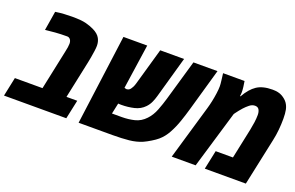

<svg xmlns="http://www.w3.org/2000/svg" viewBox="-110 -950 1938 1260"><g transform="rotate(20 859.5 -320.0)"><path d="M-27.8 0 0 -132.3H192.9L251.5 -409.7Q255.4 -426.8 257.6 -441.2Q259.8 -455.6 259.8 -466.8Q259.8 -484.4 251.5 -495.6Q242.7 -506.8 229 -506.8Q204.6 -506.8 186 -506.1Q167.5 -505.4 147.2 -503.9Q127 -502.4 96.7 -499L77.6 -497.1L99.6 -631.3Q131.8 -636.2 161.4 -637.9Q190.9 -639.6 215.8 -639.6Q281.2 -639.6 314 -630.9Q346.7 -622.1 369.6 -610.8Q407.2 -592.8 421.4 -565.9Q433.6 -543 433.6 -515.1Q433.6 -501 430.4 -477.8Q427.2 -454.6 423.1 -431.6Q418.9 -408.7 416 -394.5L360.4 -132.3H435.5L407.2 0Z M493.2 0 577.1 -629.9H743.2L697.8 -318.4Q708.5 -314.5 714.4 -314.5Q717.8 -314.5 724.6 -316.7Q731.4 -318.8 739.3 -327.6Q744.6 -334.5 750 -344.7Q755.4 -355 760.3 -371.6L834 -629.9H1000.5L918.9 -340.8Q913.1 -319.8 903.1 -297.1Q893.1 -274.4 875.5 -255.9Q847.2 -226.1 804.9 -216.1Q762.7 -206.1 717.8 -206.1Q710.4 -206.1 704.8 -206.3Q699.2 -206.5 694.3 -207L678.2 -131.8H746.1Q793.5 -131.8 835.4 -142.3Q877.4 -152.8 909.2 -187Q938 -217.3 955.1 -261.5Q972.2 -305.7 984.4 -348.1L1065.9 -629.9H1233.9L1149.9 -335.4Q1137.2 -290.5 1120.8 -242.9Q1104.5 -195.3 1081.8 -153.6Q1059.1 -111.8 1026.4 -84Q1009.8 -69.8 983.6 -54Q957.5 -38.1 936 -28.3Q894.5 -10.3 844 -5.1Q793.5 0 730.5 0Z M1143.6 0 1254.9 -380.4Q1261.7 -403.3 1268.1 -433.1Q1274.4 -462.9 1278.3 -491.9Q1282.2 -521 1282.2 -540.5Q1282.2 -548.8 1281.5 -557.4Q1280.8 -565.9 1278.8 -582.5Q1276.9 -599.1 1272.9 -629.9H1422.9Q1426.3 -610.4 1428.7 -590.6Q1431.2 -570.8 1431.2 -554.2Q1431.2 -546.4 1430.4 -539.8Q1429.7 -533.2 1428.7 -526.4H1432.6Q1465.8 -585.4 1506.6 -612.5Q1547.4 -639.6 1615.7 -639.6Q1658.2 -639.6 1683.8 -624.5Q1709.5 -609.4 1723.1 -590.3Q1736.8 -570.8 1741.9 -546.1Q1747.1 -521.5 1747.1 -483.4Q1747.1 -445.8 1743.4 -406.5Q1739.7 -367.2 1731.4 -329.6L1661.1 0H1374.5L1402.3 -132.3H1522.9L1567.4 -343.3Q1572.8 -369.1 1576.7 -397Q1580.6 -424.8 1580.6 -449.7Q1580.6 -471.2 1572.3 -486.1Q1564 -501 1543.9 -501Q1523.9 -501 1506.1 -486.8Q1488.3 -472.7 1472.7 -455.6Q1452.1 -432.1 1438 -412.6L1430.2 -401.9L1310.5 0Z"/></g></svg>

Font: Open Sans Condensed ExtraBold
Style: Italic
Weight: 800
Width: 3
Italic angle: -12°
Designer: Monotype Design Team
Foundry: Monotype Imaging Inc.
Version: Version 3.003; ttfautohint (v1.8.4)